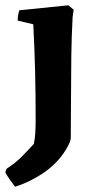

<svg xmlns="http://www.w3.org/2000/svg" viewBox="-40 -492 374 727"><path d="M17 215Q7 202 -2.5 188.5Q-12 175 -20 161Q-18 153 -14 146Q17 127 43.5 100Q70 73 88 53Q92 36 93.5 12.5Q95 -11 95 -36Q95 -132 93 -218.5Q91 -305 86 -400Q71 -404 56.5 -407Q42 -410 27 -414Q27 -433 33 -453L219 -472L239 -455L235 -428Q231 -352 230 -281Q229 -210 229 -135Q229 -60 228 30Q228 44 210 74Q192 104 165 130Q140 155 98.5 179Q57 203 17 215Z"/></svg>

Font: Labrada
Style: Bold
Weight: 700
Designer: Mercedes Jáuregui
Foundry: Omnibus-Type Team
Version: Version 1.000; ttfautohint (v1.8.4.7-5d5b)